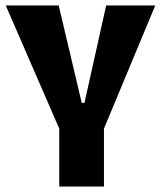

<svg xmlns="http://www.w3.org/2000/svg" viewBox="-20 -680 587 700"><path d="M196 0H359V-211L546 -660H367L288 -305H278L194 -660H1L196 -211Z"/></svg>

Font: Bricolage Grotesque 10pt Condensed ExtraBold
Style: Regular
Weight: 800
Width: 3
Designer: Mathieu Triay
Foundry: Atelier Triay
Version: Version 1.000;gftools[0.9.29]